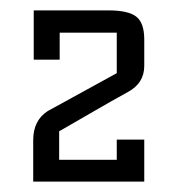

<svg xmlns="http://www.w3.org/2000/svg" viewBox="-20 -770 331 370"><path d="M44 -500Q44 -538 72 -556L205 -629V-707H95V-655H45V-750H189Q227 -750 242.5 -738Q258 -726 258 -694V-643Q258 -610 227 -593Q196 -576 162.5 -556.5Q129 -537 94 -517V-462H205V-501H258V-420H44Z"/></svg>

Font: Kelly Slab
Style: Regular
Weight: 400
Designer: Denis Masharov
Foundry: Denis Masharov
Version: Version 1.001